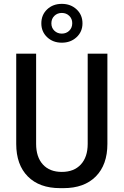

<svg xmlns="http://www.w3.org/2000/svg" viewBox="-20 -964 640 994"><path d="M291 10Q184 10 124 -50.5Q64 -111 64 -219V-686H167V-219Q167 -151 202 -112.5Q237 -74 300 -74Q363 -74 398.5 -112.5Q434 -151 434 -219V-686H536V-219Q536 -111 476 -50.5Q416 10 309 10ZM300 -743Q254 -743 224 -771.5Q194 -800 194 -843Q194 -887 224 -915.5Q254 -944 300 -944Q346 -944 376.5 -915.5Q407 -887 407 -843Q407 -800 376.5 -771.5Q346 -743 300 -743ZM300 -790Q323 -790 338.5 -805Q354 -820 354 -844Q354 -867 338.5 -882Q323 -897 300 -897Q277 -897 261.5 -882Q246 -867 246 -843Q246 -820 261.5 -805Q277 -790 300 -790Z"/></svg>

Font: Chivo Mono
Style: Regular
Weight: 400
Monospace: yes
Designer: Hector Gatti
Foundry: Omnibus-Type
Version: Version 1.008; ttfautohint (v1.8.4.7-5d5b)